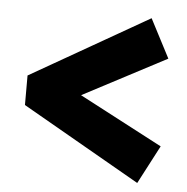

<svg xmlns="http://www.w3.org/2000/svg" viewBox="-44 -572 613 628"><g transform="rotate(5 262.5 -257.5)"><path d="M429 13 41 -209V-306L429 -528L495 -401L221 -257L495 -113Z"/></g></svg>

Font: Lexend Deca
Style: Bold
Weight: 700
Designer: Bonnie Shaver-Troup, Thomas Jockin
Foundry: Lexend
Version: Version 1.008; ttfautohint (v1.8.4.7-5d5b)